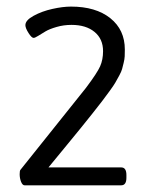

<svg xmlns="http://www.w3.org/2000/svg" viewBox="-20 -554 446 574"><path d="M53.5 0Q47.2 0 43 -10.5Q38.8 -21 38.8 -33.3Q38.8 -44 41.2 -46.4L237 -291.3Q270.7 -336.1 279.4 -355.9Q288.1 -375.7 288.1 -401.1Q288.1 -437.6 262.6 -458.6Q237 -479.6 193.8 -479.6Q170.4 -479.6 149.2 -473.4Q128 -467.3 116.1 -460.2Q104.2 -453 94.3 -446.9Q84.4 -440.7 80.5 -440.7Q74.5 -440.7 65.2 -455.4Q55.9 -470.1 55.9 -478.8Q55.9 -493.5 80.7 -506.9Q105.4 -520.4 136.5 -527.3Q167.7 -534.3 192.2 -534.3Q266.3 -534.3 309.8 -499.6Q353.2 -464.9 353.2 -405.9Q353.2 -394.4 352.8 -385.7Q352.4 -376.9 349.6 -365.8Q346.8 -354.7 345 -347.6Q343.2 -340.5 336.1 -327.4Q329 -314.3 324.4 -306.4Q319.9 -298.5 306.8 -280.6Q293.7 -262.8 285.2 -251.5Q276.7 -240.2 256.6 -215Q236.6 -189.9 222.6 -172.6Q208.5 -155.4 180.3 -120.9L124.9 -53.5H342.4Q357.9 -53.5 357.9 -30.9V-22.6Q357.9 0 342.4 0Z"/></svg>

Font: Jaldi
Style: Regular
Weight: 400
Designer: Pablo Cosgaya and Nicolas Silva
Foundry: Omnibus-Type
Version: Version 1.001;PS 001.001;hotconv 1.0.70;makeotf.lib2.5.58329